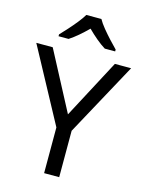

<svg xmlns="http://www.w3.org/2000/svg" viewBox="-137 -1026 840 1107"><g transform="rotate(15 283.0 -472.0)"><path d="M283 -363 469 -714H566L328 -277V0H238V-273L0 -714H98ZM327 -944Q339 -922 361.5 -894.5Q384 -867 408.5 -840.5Q433 -814 452 -795V-784H390Q364 -800 336 -823.5Q308 -847 281 -874Q254 -847 227 -824Q200 -801 174 -784H114V-795Q133 -815 156.5 -841Q180 -867 202 -894.5Q224 -922 237 -944Z"/></g></svg>

Font: Noto Sans Ogham
Style: Regular
Weight: 400
Designer: Monotype Design Team
Foundry: Monotype Imaging Inc.
Version: Version 2.001; ttfautohint (v1.8.4.7-5d5b)